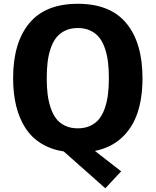

<svg xmlns="http://www.w3.org/2000/svg" viewBox="-20 -804 834 1029"><path d="M464.6 -639.9Q435.5 -653.8 397 -653.8Q358.4 -653.8 329.3 -639.9Q300.3 -626 281.7 -602.5Q263.2 -579.1 251.5 -544.2Q239.7 -509.3 235.1 -470.9Q230.5 -432.6 230.5 -385.3Q230.5 -337.9 235.1 -299.6Q239.7 -261.2 251.5 -226.3Q263.2 -191.4 281.5 -167.7Q299.8 -144 329.1 -130.1Q358.4 -116.2 397 -116.2Q435.5 -116.2 464.8 -130.1Q494.1 -144 512.5 -167.7Q530.8 -191.4 542.5 -226.3Q554.2 -261.2 558.8 -299.6Q563.5 -337.9 563.5 -385.3Q563.5 -432.6 558.8 -470.9Q554.2 -509.3 542.5 -544.2Q530.8 -579.1 512.2 -602.5Q493.7 -626 464.6 -639.9ZM743.7 -385.3Q743.7 -278.3 716.6 -198.2Q689.5 -118.2 632.1 -65.4Q574.7 -12.7 488.8 4.9L629.4 114.3L544.4 205.1L321.8 7.8Q252.9 -2.9 200.9 -35.2Q148.9 -67.4 116 -118.4Q83 -169.4 66.7 -236.1Q50.3 -302.7 50.3 -385.3Q50.3 -574.2 136.5 -679Q222.7 -783.7 397 -783.7Q571.3 -783.7 657.5 -679Q743.7 -574.2 743.7 -385.3Z"/></svg>

Font: Nobile-bold
Style: Bold
Weight: 700
Version: Version 1.000;PS 001.000;hotconv 1.0.38